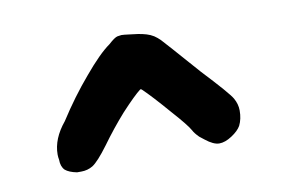

<svg xmlns="http://www.w3.org/2000/svg" viewBox="-40 -739 515 350"><g transform="rotate(-10 217.5 -564.0)"><path d="M176.8 -667Q188.5 -677.7 193.8 -678.7Q199.2 -679.7 201.2 -679.7Q205.1 -679.7 216.3 -678.2Q227.5 -676.8 231.4 -676.3Q235.4 -675.8 239.3 -674.8Q243.2 -673.8 246.6 -672.9Q250 -671.9 253.4 -670.4Q256.8 -668.9 259.8 -667Q265.6 -663.1 270.5 -658.2Q275.4 -653.3 332 -588.9Q377 -541 383.3 -529.8Q389.6 -518.6 389.6 -506.8Q389.6 -491.2 383.8 -479.5Q378.9 -470.7 366.2 -462.4Q353.5 -454.1 342.8 -454.1Q332 -454.1 317.4 -465.8L308.6 -472.7Q300.8 -480.5 297.9 -486.3Q292 -497.1 266.6 -525.4Q236.3 -560.5 220.7 -575.2Q219.7 -576.2 218.8 -576.2Q218.8 -576.2 217.8 -576.2Q206.1 -567.4 180.7 -540Q158.2 -514.6 137.7 -486.3Q118.2 -460 107.4 -453.1Q97.7 -447.3 85.9 -447.3Q82 -447.3 78.1 -447.3Q63.5 -450.2 56.6 -456.1Q49.8 -462.9 49.8 -475.6Q48.8 -480.5 48.8 -485.4Q48.8 -514.6 72.3 -543Q98.6 -584 127.9 -618.2Q157.2 -653.3 176.8 -667ZM218.8 -576.2Z"/></g></svg>

Font: JasonHandwriting2
Style: SemiBold
Weight: 600
Version: Version 1.04.7